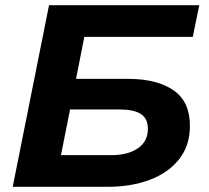

<svg xmlns="http://www.w3.org/2000/svg" viewBox="-20 -720 805 740"><path d="M29 0 169 -700H748L723 -578H305L273 -416H479Q587 -415 649.5 -371.5Q712 -328 712 -235Q712 -159 670.5 -106.5Q629 -54 557.5 -27Q486 0 395 0ZM250 -298 215 -122H408Q473 -122 511.5 -148.5Q550 -175 550 -224Q550 -263 523 -280.5Q496 -298 443 -298Z"/></svg>

Font: Montserrat
Style: Bold Italic
Weight: 700
Italic angle: -11.3°
Designer: Julieta Ulanovsky
Foundry: Julieta Ulanovsky
Version: Version 9.000; ttfautohint (v1.8.4.7-5d5b)